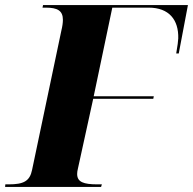

<svg xmlns="http://www.w3.org/2000/svg" viewBox="-51 -734 758 754"><path d="M-31 0H346L349 -10H332C277 -10 252 -19 252 -51C252 -57 253 -64 255 -72L315 -346H551L553 -356H317L390 -704H533C613 -704 651 -656 649 -583C649 -576 646 -552 641 -524H651L687 -714H118L116 -704H129C175 -704 196 -692 196 -656C196 -645 194 -630 190 -614L75 -67C66 -22 41 -10 -17 -10H-30Z"/></svg>

Font: Noto Serif Display ExtraBold
Style: Italic
Weight: 800
Italic angle: -12°
Designer: Monotype Design Team
Foundry: Monotype Imaging Inc.
Version: Version 2.009